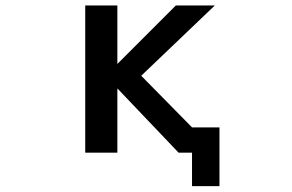

<svg xmlns="http://www.w3.org/2000/svg" viewBox="-20 -542 1040 683"><path d="M397.5 -227.5V1H283.2V-522.5H397.5V-314.5L605.5 -522.5H744.1L482.4 -272.5L663.1 -88.9H760.7V120.1H663.1V1H657.2H615.2Z"/></svg>

Font: Gen Shin Gothic Monospace Medium
Style: Regular
Weight: 500
Designer: [Source Han Sans]
Ryoko NISHIZUKA  (kana & ideographs); Paul D. Hunt (Latin, Greek & Cyrillic); Wenlong ZHANG  (bopomofo
Version: Version 1.002.20150607